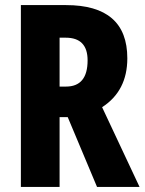

<svg xmlns="http://www.w3.org/2000/svg" viewBox="-20 -734 568 754"><path d="M239 -714Q480 -714 480 -505Q480 -377 381 -313L528 0H361L246 -274H214V0H62V-714ZM238 -586H214V-394H239Q324 -394 324 -497Q324 -586 238 -586Z"/></svg>

Font: Noto Sans Thai ExtCond ExtBd
Style: Regular
Weight: 800
Width: 2
Designer: Monotype Design Team
Foundry: Monotype Imaging Inc.
Version: Version 2.002; ttfautohint (v1.8.4.7-5d5b)